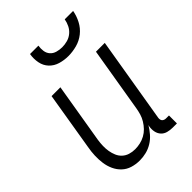

<svg xmlns="http://www.w3.org/2000/svg" viewBox="-220 -836 939 939"><g transform="rotate(-45 250.0 -366.0)"><path d="M179 8Q152 8 127.5 0.5Q103 -7 85 -24Q67 -41 56.5 -64Q46 -87 42.5 -112.5Q39 -138 40 -164.5Q41 -191 46 -218L96 -520H157L105 -209Q102 -189 101.5 -170Q101 -151 104 -133Q107 -115 114 -98.5Q121 -82 134 -70Q147 -58 164.5 -52.5Q182 -47 202 -47Q219 -47 237 -51Q255 -55 271.5 -64Q288 -73 301 -86.5Q314 -100 324 -116.5Q334 -133 339 -150Q344 -167 347 -185L403 -520H464L390 -77Q389 -71 390 -65Q391 -59 394.5 -55Q398 -51 403.5 -49Q409 -47 415 -47H435V8H406Q388 8 371.5 3.5Q355 -1 344 -13Q333 -25 329.5 -42Q326 -59 329 -77L331 -85Q319 -65 303 -46.5Q287 -28 266.5 -15.5Q246 -3 223.5 2.5Q201 8 179 8ZM293 -600Q264 -600 237 -608Q210 -616 191.5 -635.5Q173 -655 167.5 -683Q162 -711 167 -740H225Q222 -722 224.5 -704.5Q227 -687 238 -674.5Q249 -662 266.5 -657Q284 -652 302 -652Q320 -652 338.5 -657Q357 -662 372 -674.5Q387 -687 395.5 -704.5Q404 -722 407 -740H465Q460 -711 445.5 -683Q431 -655 406.5 -635.5Q382 -616 352 -608Q322 -600 293 -600Z"/></g></svg>

Font: Iosevka Term Curly Light
Style: Italic
Weight: 300
Italic angle: -9°
Designer: Belleve Invis
Foundry: Belleve Invis
Version: Version 32.3.0